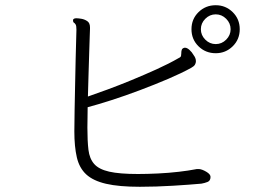

<svg xmlns="http://www.w3.org/2000/svg" viewBox="-20 -733 1040 736"><path d="M899 -621Q899 -660 872 -686.5Q845 -713 807 -713Q768 -713 741 -686.5Q714 -660 714 -621Q714 -582 741 -555.5Q768 -529 807 -529Q845 -529 872 -555.5Q899 -582 899 -621ZM864 -621Q864 -598 847 -581Q830 -564 807 -564Q784 -564 767 -581Q750 -598 750 -621Q750 -644 767 -661Q784 -678 807 -678Q830 -678 847 -661Q864 -644 864 -621ZM743 -85H739Q732 -85 729 -84Q704 -79 665.5 -74.5Q627 -70 585.5 -68Q544 -66 509 -66Q438 -66 398.5 -75Q359 -84 341 -104.5Q323 -125 319 -159Q315 -193 315 -244Q315 -261 315.5 -281Q316 -301 316 -322Q354 -332 407 -349Q460 -366 517 -387.5Q574 -409 625.5 -431Q677 -453 713 -473Q724 -479 727.5 -485.5Q731 -492 731 -498Q731 -505 728.5 -511Q726 -517 722 -522Q716 -533 706.5 -541.5Q697 -550 690 -550H687Q679 -548 677 -542.5Q675 -537 675 -531V-529Q675 -524 674 -519Q673 -514 666 -511Q628 -489 580.5 -467.5Q533 -446 484.5 -426Q436 -406 392.5 -390Q349 -374 317 -363Q318 -407 319.5 -451.5Q321 -496 322 -533Q323 -570 324 -594.5Q325 -619 325 -623V-628Q325 -645 314.5 -652Q304 -659 292 -661Q280 -663 273 -663Q262 -663 260 -657V-654Q260 -648 263.5 -646Q267 -644 270 -639Q273 -634 273 -619Q273 -613 272 -582.5Q271 -552 270 -507Q269 -462 268 -411Q267 -360 266 -312Q265 -264 265 -229Q265 -171 274.5 -130Q284 -89 310.5 -64.5Q337 -40 386.5 -28.5Q436 -17 516 -17Q578 -17 643 -21Q708 -25 752 -29Q764 -31 775.5 -35.5Q787 -40 787 -55Q787 -65 771 -74.5Q755 -84 743 -85Z"/></svg>

Font: Klee One
Style: Regular
Weight: 400
Designer: Fontworks Inc.
Foundry: Fontworks Inc.
Version: Version 1.100